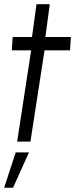

<svg xmlns="http://www.w3.org/2000/svg" viewBox="-25 -677 388 918"><path d="M310 -436.5H188L120.5 0H57L124 -436.5H31.5L35.5 -500H128L149.5 -657H213L192 -500H314ZM-5 220.5 50 51.5H113.5L37.5 220.5Z"/></svg>

Font: Urbanist Light
Style: Italic
Weight: 300
Italic angle: -8°
Designer: Corey Hu
Foundry: Corey Hu
Version: Version 1.330; ttfautohint (v1.8.4.7-5d5b)